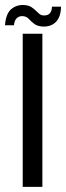

<svg xmlns="http://www.w3.org/2000/svg" viewBox="-36 -732 260 752"><path d="M53 0V-600H130V0ZM167.5 -706H203Q202.5 -666 183 -646.2Q163.5 -626.5 131 -628Q109.5 -629.5 97.8 -638.8Q86 -648 77.2 -657.5Q68.5 -667 56 -668.5Q42 -670.5 31.5 -662.5Q21 -654.5 18.5 -633H-16.5Q-13 -679.5 9.2 -697.2Q31.5 -715 61.5 -712Q77.5 -710.5 87 -704.2Q96.5 -698 103.8 -690.8Q111 -683.5 117.5 -678Q124 -672.5 133.5 -671.5Q151.5 -670.5 159.5 -680.2Q167.5 -690 167.5 -706Z"/></svg>

Font: Big Shoulders Stencil Display Thin Medium
Style: Regular
Weight: 500
Version: Version 2.001